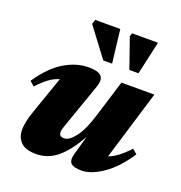

<svg xmlns="http://www.w3.org/2000/svg" viewBox="-125 -777 847 899"><g transform="rotate(20 298.5 -327.5)"><path d="M320.5 -46.5 347.5 -142.5Q304.5 -64 257.5 -24.5Q210.5 15 151.5 15Q98 15 74.8 -9Q51.5 -33 51.5 -70.5Q51.5 -108 73 -169.5L137 -352.5Q110.5 -345 86.2 -327.2Q62 -309.5 33.5 -278.5L10.5 -298.5Q65 -379 125.2 -415Q185.5 -451 245.5 -451Q293.5 -451 309 -433.8Q324.5 -416.5 311.5 -379.5L240 -175.5Q232 -152.5 228.2 -141Q224.5 -129.5 224.5 -121.5Q224.5 -99 250 -99Q275 -99 304 -136.8Q333 -174.5 357 -253L413.5 -436H577.5L472.5 -90Q495.5 -98.5 519.2 -116.2Q543 -134 571 -164L594 -144Q543 -66 484.2 -25.5Q425.5 15 378 15Q338.5 15 324.8 1.2Q311 -12.5 320.5 -46.5ZM342 -504.5H298L190.5 -647.5L197.5 -670H322.5ZM473.5 -504.5H428L376 -653.5L381 -670H510.5Z"/></g></svg>

Font: Newsreader Text ExtraBold
Style: Italic
Weight: 800
Italic angle: -17°
Designer: Hugues Gentile
Foundry: Production Type
Version: Version 1.001